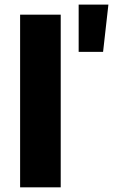

<svg xmlns="http://www.w3.org/2000/svg" viewBox="-20 -805 486 825"><path d="M66.4 -742H240.9V0H66.4ZM318 -785.3H445.8L422.9 -582H318Z"/></svg>

Font: iiserrat Thin
Style: Regular
Weight: 100
Designer: Akira Ohta
Foundry: Akira Ohta
Version: Version 1.200;Glyphs 3.3.1 (3343)